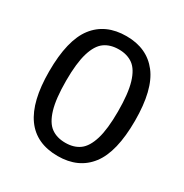

<svg xmlns="http://www.w3.org/2000/svg" viewBox="-135 -660 747 778"><g transform="rotate(30 238.0 -271.0)"><path d="M37.5 -270.5Q37.5 -417 89.2 -484Q141 -551 238.5 -551Q334.5 -551 386.8 -483.5Q439 -416 439 -271Q439 -125 387.2 -57.8Q335.5 9.5 238.5 9.5Q37.5 9.5 37.5 -270.5ZM360.5 -269Q360.5 -353 346 -401.5Q331.5 -450 304.8 -469.5Q278 -489 238.5 -489Q198.5 -489 171.8 -469.8Q145 -450.5 130.5 -402.8Q116 -355 116 -272.5Q116 -188.5 130.5 -140Q145 -91.5 171.8 -72Q198.5 -52.5 238.5 -52.5Q278.5 -52.5 305 -72Q331.5 -91.5 346 -139Q360.5 -186.5 360.5 -269Z"/></g></svg>

Font: Encode Sans Condensed
Style: Regular
Weight: 400
Width: 3
Designer: Multiple Designers
Foundry: Impallari Type
Version: Version 2.000